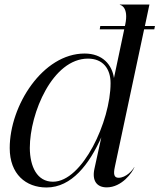

<svg xmlns="http://www.w3.org/2000/svg" viewBox="-20 -820 706 850"><path d="M186 10C297.5 10 375.5 -93.5 428.5 -212L398 -72.5C386.5 -19.5 409 9.5 452.5 9.5C519.5 9.5 566.5 -57 575 -80H574C567.5 -66.5 538 -33 505 -33C485.5 -33 481 -47.5 488.5 -81.5L618 -690H663L666 -705H621.5L641.5 -800H510.5V-798.5C513 -798.5 551 -790 534.5 -711.5L533 -705H424L421.5 -690H530L484.5 -474.5C476 -533 434.5 -583 354.5 -583C169.5 -583 23 -353 23 -164.5C23 -49 94.5 10 186 10ZM214.5 -15.5C144 -15.5 112.5 -82.5 112 -165C112 -320 213 -560.5 369.5 -560.5C435.5 -560.5 469.5 -516 469.5 -452C469.5 -283 345 -15.5 214.5 -15.5Z"/></svg>

Font: Beautique Display Italic
Style: Regular
Weight: 400
Italic angle: -12°
Designer: Nhat-Quang Ngo
Version: Version 1.100;Glyphs 3.2.3 (3260)